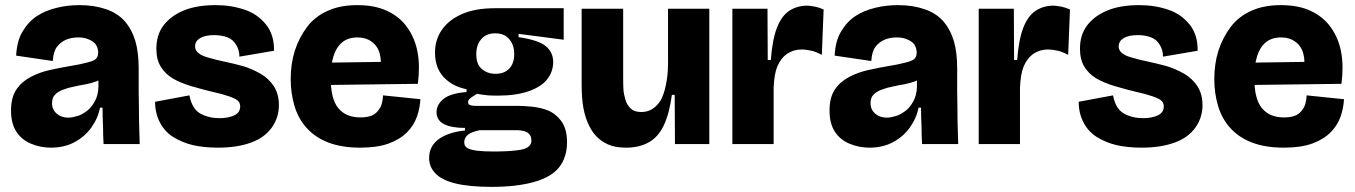

<svg xmlns="http://www.w3.org/2000/svg" viewBox="-20 -562 5285 749"><path d="M179 14Q138 14 102 -1Q65 -16 44 -48Q23 -80 23 -131Q23 -182 44 -213Q64 -243 100 -262Q134 -280 175 -289Q217 -298 251 -304Q290 -310 320 -318Q347 -325 354 -332Q363 -341 363 -357Q363 -374 354 -388Q347 -399 327 -408Q309 -416 286 -416Q260 -416 240 -408Q217 -399 202 -379Q188 -360 186 -324L43 -345Q46 -403 68 -439Q91 -478 125 -500Q157 -521 203 -532Q244 -542 290 -542Q348 -542 394 -526Q438 -511 466 -480Q494 -448 508 -402Q521 -357 521 -295V-205Q521 -194 521.5 -171Q522 -148 522 -136Q522 -91 523 -68L525 0H384Q383 -11 382.5 -33.5Q382 -56 382 -68Q381 -80 380.5 -104.5Q380 -129 380 -142H370Q363 -102 336 -64Q310 -28 270 -7Q230 14 179 14ZM247 -103Q261 -103 284 -110Q300 -115 320 -130Q337 -143 350 -167Q363 -190 364 -223V-265H389Q376 -252 357 -245Q339 -238 314 -233Q307 -232 291 -229Q275 -226 268 -224Q246 -220 226 -212Q206 -205 194 -192Q183 -181 183 -159Q183 -134 202 -118Q220 -103 247 -103Z M830 14Q775 14 732 4Q690 -6 655 -28Q622 -49 604 -84Q585 -120 585 -165L719 -190Q724 -162 737 -142Q750 -122 776 -112Q803 -101 837 -101Q870 -101 894 -112Q917 -123 917 -147Q917 -161 907 -170Q897 -178 874 -186Q845 -196 812 -203Q777 -211 726 -226Q683 -239 654 -256Q624 -274 607 -302Q590 -330 590 -372Q590 -426 618 -463Q647 -501 699 -522Q749 -542 821 -542Q882 -542 935 -524Q985 -507 1018 -466Q1050 -426 1049 -364L914 -341Q914 -366 902 -386Q889 -408 868 -416Q846 -425 815 -425Q780 -425 760 -413Q741 -401 741 -381Q741 -366 753 -356Q765 -345 790 -338Q824 -328 854 -322Q892 -314 928 -304Q960 -295 997 -274Q1028 -256 1048 -226Q1068 -195 1068 -152Q1068 -103 1040 -64Q1012 -25 960 -6Q906 14 830 14Z M1385 14Q1313 14 1261 -6Q1211 -25 1177 -62Q1144 -98 1129 -148Q1114 -198 1114 -253Q1114 -313 1130 -364Q1147 -416 1178 -457Q1209 -498 1259 -520Q1307 -542 1374 -542Q1442 -542 1489 -520Q1539 -497 1568 -456Q1599 -413 1609 -358Q1619 -304 1610 -235L1217 -230V-317L1496 -321L1463 -274Q1470 -321 1461 -354Q1453 -383 1429 -400Q1407 -416 1375 -416Q1338 -416 1315 -397Q1292 -378 1281 -343Q1270 -307 1270 -260Q1270 -177 1299 -141Q1329 -104 1385 -104Q1411 -104 1427 -110Q1442 -115 1453 -128Q1465 -142 1469 -156Q1474 -174 1474 -190L1620 -175Q1618 -140 1607 -108Q1594 -72 1568 -46Q1540 -18 1496 -2Q1452 14 1385 14Z M1897 167Q1810 167 1754 153Q1703 140 1678 114Q1654 88 1654 55Q1654 9 1690 -18Q1727 -46 1794 -53V-63Q1740 -63 1712 -78Q1683 -93 1683 -124Q1683 -154 1710 -176Q1737 -198 1800 -203V-214Q1744 -225 1710 -262Q1677 -298 1677 -357Q1677 -407 1704 -446Q1731 -485 1784 -508Q1835 -530 1913 -530H2179V-407L2003 -430V-417Q2080 -406 2109 -382Q2138 -358 2138 -320Q2138 -282 2114 -252Q2091 -223 2042 -206Q1993 -189 1923 -189Q1897 -189 1884 -190Q1863 -192 1841 -196Q1825 -187 1815 -179Q1806 -172 1806 -163Q1806 -157 1810 -154Q1814 -151 1822 -150Q1828 -149 1841 -149H2001Q2022 -149 2054 -146Q2091 -142 2118 -131Q2149 -118 2170 -89Q2192 -59 2192 -7Q2192 52 2160 92Q2130 129 2063 148Q1995 167 1897 167ZM1903 29Q1965 29 2000 24Q2031 20 2042 10Q2053 1 2053 -13Q2053 -29 2046 -37Q2038 -47 2026 -50Q2010 -54 2002 -54H1984H1851Q1817 -47 1804 -35Q1791 -23 1791 -7Q1791 9 1804 16Q1817 23 1842 26Q1868 29 1903 29ZM1913 -274Q1948 -274 1967 -295Q1986 -315 1986 -351Q1986 -387 1966 -410Q1947 -432 1912 -432Q1877 -432 1858 -410Q1838 -387 1838 -351Q1838 -326 1846 -310Q1854 -294 1872 -284Q1890 -274 1913 -274Z M2424 14Q2388 14 2364 6Q2337 -3 2315 -22Q2294 -40 2279 -70Q2263 -102 2256 -140Q2249 -178 2249 -234V-528H2411V-255Q2411 -229 2412 -214Q2413 -196 2420 -172Q2426 -152 2441 -138Q2455 -125 2482 -125Q2506 -125 2525 -137Q2545 -150 2558 -172Q2570 -193 2578 -232Q2586 -270 2586 -315V-528H2747V-230V0H2613L2612 -192H2601Q2592 -122 2570 -74Q2549 -29 2513 -8Q2475 14 2424 14Z M2837 0V-273V-528H2974L2975 -328H2987Q2993 -408 3011 -454Q3029 -500 3059 -520Q3090 -540 3129 -540Q3138 -540 3160 -536Q3175 -533 3193 -525L3186 -348Q3163 -360 3146 -364Q3123 -369 3108 -369Q3075 -369 3050 -352Q3026 -335 3012 -302Q3000 -272 2998 -219V0Z M3372 14Q3331 14 3295 -1Q3258 -16 3237 -48Q3216 -80 3216 -131Q3216 -182 3237 -213Q3257 -243 3293 -262Q3327 -280 3368 -289Q3410 -298 3444 -304Q3483 -310 3513 -318Q3540 -325 3547 -332Q3556 -341 3556 -357Q3556 -374 3547 -388Q3540 -399 3520 -408Q3502 -416 3479 -416Q3453 -416 3433 -408Q3410 -399 3395 -379Q3381 -360 3379 -324L3236 -345Q3239 -403 3261 -439Q3284 -478 3318 -500Q3350 -521 3396 -532Q3437 -542 3483 -542Q3541 -542 3587 -526Q3631 -511 3659 -480Q3687 -448 3701 -402Q3714 -357 3714 -295V-205Q3714 -194 3714.5 -171Q3715 -148 3715 -136Q3715 -91 3716 -68L3718 0H3577Q3576 -11 3575.5 -33.5Q3575 -56 3575 -68Q3574 -80 3573.5 -104.5Q3573 -129 3573 -142H3563Q3556 -102 3529 -64Q3503 -28 3463 -7Q3423 14 3372 14ZM3440 -103Q3454 -103 3477 -110Q3493 -115 3513 -130Q3530 -143 3543 -167Q3556 -190 3557 -223V-265H3582Q3569 -252 3550 -245Q3532 -238 3507 -233Q3500 -232 3484 -229Q3468 -226 3461 -224Q3439 -220 3419 -212Q3399 -205 3387 -192Q3376 -181 3376 -159Q3376 -134 3395 -118Q3413 -103 3440 -103Z M3798 0V-273V-528H3935L3936 -328H3948Q3954 -408 3972 -454Q3990 -500 4020 -520Q4051 -540 4090 -540Q4099 -540 4121 -536Q4136 -533 4154 -525L4147 -348Q4124 -360 4107 -364Q4084 -369 4069 -369Q4036 -369 4011 -352Q3987 -335 3973 -302Q3961 -272 3959 -219V0Z M4433 14Q4378 14 4335 4Q4293 -6 4258 -28Q4225 -49 4207 -84Q4188 -120 4188 -165L4322 -190Q4327 -162 4340 -142Q4353 -122 4379 -112Q4406 -101 4440 -101Q4473 -101 4497 -112Q4520 -123 4520 -147Q4520 -161 4510 -170Q4500 -178 4477 -186Q4448 -196 4415 -203Q4380 -211 4329 -226Q4286 -239 4257 -256Q4227 -274 4210 -302Q4193 -330 4193 -372Q4193 -426 4221 -463Q4250 -501 4302 -522Q4352 -542 4424 -542Q4485 -542 4538 -524Q4588 -507 4621 -466Q4653 -426 4652 -364L4517 -341Q4517 -366 4505 -386Q4492 -408 4471 -416Q4449 -425 4418 -425Q4383 -425 4363 -413Q4344 -401 4344 -381Q4344 -366 4356 -356Q4368 -345 4393 -338Q4427 -328 4457 -322Q4495 -314 4531 -304Q4563 -295 4600 -274Q4631 -256 4651 -226Q4671 -195 4671 -152Q4671 -103 4643 -64Q4615 -25 4563 -6Q4509 14 4433 14Z M4988 14Q4916 14 4864 -6Q4814 -25 4780 -62Q4747 -98 4732 -148Q4717 -198 4717 -253Q4717 -313 4733 -364Q4750 -416 4781 -457Q4812 -498 4862 -520Q4910 -542 4977 -542Q5045 -542 5092 -520Q5142 -497 5171 -456Q5202 -413 5212 -358Q5222 -304 5213 -235L4820 -230V-317L5099 -321L5066 -274Q5073 -321 5064 -354Q5056 -383 5032 -400Q5010 -416 4978 -416Q4941 -416 4918 -397Q4895 -378 4884 -343Q4873 -307 4873 -260Q4873 -177 4902 -141Q4932 -104 4988 -104Q5014 -104 5030 -110Q5045 -115 5056 -128Q5068 -142 5072 -156Q5077 -174 5077 -190L5223 -175Q5221 -140 5210 -108Q5197 -72 5171 -46Q5143 -18 5099 -2Q5055 14 4988 14Z"/></svg>

Font: Bricolage Grotesque 36pt ExtraBold
Style: Regular
Weight: 800
Designer: Mathieu Triay
Foundry: Atelier Triay
Version: Version 1.000;gftools[0.9.30]